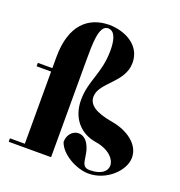

<svg xmlns="http://www.w3.org/2000/svg" viewBox="-130 -816 887 945"><g transform="rotate(20 313.0 -343.5)"><path d="M16 -391H92V-13H14V5H236V-496C236 -591 236 -682 280 -687H284C324 -687 331 -631 331 -588C331 -468 278 -412 278 -311C278 -216 334 -153 418 -140C488 -129 524 -89 524 -55C524 -28 499 0 436 0C380 0 408 -60 375 -118C362 -141 343 -152 324 -152C292 -152 268 -123 268 -87C287 -28 373 18 436 18C529 18 611 -59 611 -129C611 -199 540 -246 465 -260C411 -270 330 -286 330 -346C330 -422 454 -463 454 -568C454 -667 356 -705 284 -705H279C178 -703 92 -639 92 -467V-409H16Z"/></g></svg>

Font: Purple Purse
Style: Regular
Weight: 400
Designer: Astigmatic (AOETI)
Foundry: Astigmatic (AOETI)
Version: Version 1.000